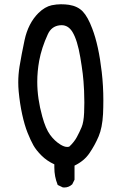

<svg xmlns="http://www.w3.org/2000/svg" viewBox="-20 -750 540 878"><path d="M228.5 16.1Q228.5 8.8 228.5 1.5Q193.8 -14.6 169.7 -38.8Q145.5 -63 132.8 -85.4Q120.1 -107.9 106.2 -142.6Q92.3 -177.2 81.5 -226.6Q70.8 -275.4 65.4 -332Q63.5 -353 63.5 -373.5Q63.5 -409.7 69.3 -445.8Q78.6 -502 92.3 -566.4Q108.9 -643.6 155.8 -690.4Q185.1 -719.2 216.8 -726.1Q238.8 -730.5 258.5 -730.5Q278.3 -730.5 295.4 -728Q335.4 -721.7 358.6 -697.3Q381.8 -672.9 401.9 -619.1Q431.2 -543 445.3 -420.4Q452.6 -356.9 452.6 -291Q452.6 -259.8 451.2 -228.5Q447.8 -165.5 430.9 -126Q414.1 -86.4 389.2 -49.8Q364.7 -13.7 320.8 7.3V71.8L310.1 93.3L309.1 93.8Q293.9 107.4 273.9 107.4Q271 107.4 267.1 106.9L243.7 95.7L243.2 93.8Q228.5 57.6 228.5 16.1ZM364.7 -234.9Q365.7 -255.4 365.7 -281.7Q365.7 -308.1 364.5 -335Q363.3 -361.8 361.8 -378.4Q360.4 -395 358.4 -412.6Q354 -448.2 347.2 -487.8Q334 -566.4 311.5 -603.5Q292.5 -634.8 261.7 -634.8Q257.3 -634.8 252.9 -634.3Q215.3 -629.9 198.7 -593.3Q170.4 -532.2 159.2 -472.2Q150.4 -423.8 150.4 -375.5Q150.4 -299.8 173.3 -217.3Q188.5 -161.6 209 -133.5Q229.5 -105.5 256.3 -88.9Q273.9 -78.1 287.1 -78.1Q292.5 -78.1 296.9 -79.6Q319.3 -100.6 331.5 -123.3Q343.8 -146 353.3 -168.7Q362.8 -191.4 364.7 -234.9Z"/></svg>

Font: Bakudai
Style: Medium
Weight: 500
Version: Version 1.48